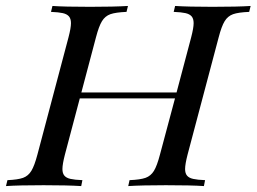

<svg xmlns="http://www.w3.org/2000/svg" viewBox="-51 -628 866 648"><path d="M794.9 -607.9 790 -587.9Q753.4 -586.4 735.6 -580.1Q717.8 -573.7 707.3 -556.6Q696.8 -539.6 687 -502L582 -106Q573.7 -73.7 573.7 -57.6Q573.7 -43 580.3 -35.2Q586.9 -27.3 601.1 -24.2Q615.2 -21 641.1 -20L637.2 0Q594.7 -2.9 508.8 -2.9Q428.7 -2.9 381.8 0L386.2 -20Q422.4 -21.5 440.2 -27.8Q458 -34.2 468.5 -51.3Q479 -68.4 488.8 -106L539.6 -295.9H218.3L168 -106Q159.7 -73.7 159.7 -57.6Q159.7 -43 166.3 -35.2Q172.9 -27.3 187 -24.2Q201.2 -21 227.1 -20L223.1 0Q176.3 -2.9 96.2 -2.9Q12.2 -2.9 -30.8 0L-25.9 -20Q9.3 -21.5 26.9 -27.8Q44.4 -34.2 54.9 -51.5Q65.4 -68.8 75.2 -106L180.2 -502Q188.5 -533.7 188.5 -549.8Q188.5 -564.9 181.6 -572.8Q174.8 -580.6 160.9 -583.7Q147 -586.9 121.1 -587.9L126 -607.9Q166 -605 252.9 -605Q333.5 -605 380.9 -607.9L376 -587.9Q339.4 -586.4 321.5 -580.1Q303.7 -573.7 293.2 -556.6Q282.7 -539.6 272.9 -502L223.6 -315.9H544.9L594.2 -502Q602.5 -533.7 602.5 -549.8Q602.5 -564.9 595.7 -572.8Q588.9 -580.6 575 -583.7Q561 -586.9 535.2 -587.9L540 -607.9Q584.5 -605 666 -605Q751.5 -605 794.9 -607.9Z"/></svg>

Font: TypoPRO Playfair Display SC
Style: Italic
Weight: 400
Italic angle: -14°
Designer: Claus Eggers Sørensen
Foundry: Claus Eggers Sørensen
Version: Version 1.004;PS 001.004;hotconv 1.0.70;makeotf.lib2.5.58329